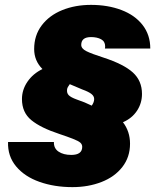

<svg xmlns="http://www.w3.org/2000/svg" viewBox="-20 -757 636 787"><path d="M13 -175H201Q200 -149 220 -135.5Q240 -122 272 -122Q317 -122 317 -155Q317 -165 309.5 -172Q302 -179 279 -188Q256 -197 223 -208Q147 -233 108.5 -264.5Q70 -296 70 -351Q70 -389 92.5 -422Q115 -455 154 -474Q120 -508 120 -556Q120 -612 151 -653Q182 -694 235 -715.5Q288 -737 353 -737Q422 -737 477.5 -716Q533 -695 564.5 -654.5Q596 -614 596 -558H410Q411 -561 411 -567Q411 -587 394.5 -596Q378 -605 353 -605Q313 -605 313 -573Q313 -558 333.5 -547.5Q354 -537 404 -521Q487 -494 524.5 -460Q562 -426 562 -372Q562 -334 541.5 -303Q521 -272 484 -256Q513 -218 513 -168Q513 -113 481.5 -72.5Q450 -32 396 -11Q342 10 277 10Q203 10 142 -11.5Q81 -33 46 -75Q11 -117 13 -175ZM366 -351Q366 -363 354.5 -372Q343 -381 318 -390L266 -412Q256 -399 255 -391Q253 -376 261.5 -367Q270 -358 295 -349Q328 -338 356 -324Q366 -338 366 -351Z"/></svg>

Font: Mona Sans Black
Style: Italic
Weight: 900
Italic angle: -11.7°
Designer: Deni Anggara
Foundry: GitHub
Version: Version 2.000